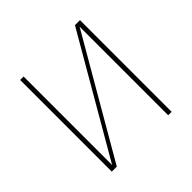

<svg xmlns="http://www.w3.org/2000/svg" viewBox="-142 -657 785 785"><g transform="rotate(-45 250.0 -265.0)"><path d="M77 0V-530H97V-18L394 -530H423V0H403V-512L106 0Z"/></g></svg>

Font: Iosevka Slab Thin
Style: Regular
Weight: 100
Monospace: yes
Designer: Belleve Invis
Foundry: Belleve Invis
Version: Version 11.1.0; ttfautohint (v1.8.3)